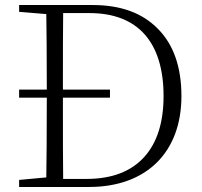

<svg xmlns="http://www.w3.org/2000/svg" viewBox="-20 -743 802 763"><path d="M334 0C562 0 701 -138 701 -361C701 -476 670 -566 607 -629C545 -692 459 -723 348 -723H56V-696L164 -687C165 -623 166 -523 166 -387H56V-355H166C166 -208 165 -103 164 -38L56 -28V0ZM231 -32C230 -98 230 -206 230 -355H417V-387H230C230 -525 230 -626 231 -691H336C527 -691 630 -576 630 -361C630 -258 605 -177 554 -120C501 -61 424 -32 324 -32Z"/></svg>

Font: AllPunType ExtraLight
Style: Regular
Weight: 280
Version: 1.0